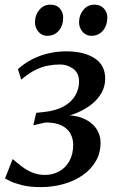

<svg xmlns="http://www.w3.org/2000/svg" viewBox="-20 -774 496 804"><path d="M149.5 9.5Q105 9.5 73.2 1.5Q41.5 -6.5 23.2 -15.2Q5 -24 1 -26.5L33 -108Q52 -91.5 72.5 -76Q93 -60.5 116.8 -51Q140.5 -41.5 167.5 -41.5Q200.5 -41.5 227.5 -56.2Q254.5 -71 270.5 -99.5Q286.5 -128 286.5 -168Q286.5 -193.5 274.8 -214.8Q263 -236 237.5 -248.8Q212 -261.5 170.5 -261L119.5 -249.5L131.5 -301.5L164.5 -305Q215.5 -310.5 247.8 -329Q280 -347.5 295.5 -374.5Q311 -401.5 311 -432.5Q311 -468 286.5 -486Q262 -504 231.5 -504Q207 -504 181.2 -499.2Q155.5 -494.5 128 -481Q100.5 -467.5 69 -440.5L55 -484.5Q83.5 -510 116.2 -526.5Q149 -543 184.8 -551Q220.5 -559 257 -559Q331.5 -559 376 -530.2Q420.5 -501.5 420.5 -445Q420.5 -413 405.8 -386.2Q391 -359.5 364.8 -338.2Q338.5 -317 303.8 -302.2Q269 -287.5 229.5 -281L226.5 -289.5Q281 -295.5 320 -281.5Q359 -267.5 380 -239.8Q401 -212 401 -176Q401 -133 381 -98.8Q361 -64.5 326.2 -40.2Q291.5 -16 246 -3.2Q200.5 9.5 149.5 9.5ZM177 -624Q155.5 -624 140.8 -641.2Q126 -658.5 126.5 -682.5Q127 -712.5 145.2 -733.5Q163.5 -754.5 191 -754.5Q217 -754.5 231 -738Q245 -721.5 244.5 -699Q244.5 -667 226.2 -645.5Q208 -624 177 -624ZM362 -624Q340.5 -624 325.5 -641.2Q310.5 -658.5 311 -682.5Q312 -712.5 329.8 -733.5Q347.5 -754.5 375.5 -754.5Q401 -754.5 415.5 -738Q430 -721.5 429.5 -699Q429 -667 410.8 -645.5Q392.5 -624 362 -624Z"/></svg>

Font: Merriweather 36pt
Style: Italic
Weight: 400
Italic angle: -7.8°
Version: Version 2.101